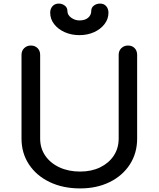

<svg xmlns="http://www.w3.org/2000/svg" viewBox="-20 -1035 885 1071"><path d="M427 16Q331 16 257 -19.5Q183 -55 141.5 -118Q100 -181 100 -262V-729Q100 -752 115 -766.5Q130 -781 152 -781Q175 -781 189.5 -766.5Q204 -752 204 -729V-262Q204 -208 232.5 -166.5Q261 -125 311.5 -101.5Q362 -78 427 -78Q490 -78 538.5 -101.5Q587 -125 614.5 -166.5Q642 -208 642 -262V-729Q642 -752 657 -766.5Q672 -781 694 -781Q717 -781 731 -766.5Q745 -752 745 -729V-262Q745 -181 704.5 -118Q664 -55 592 -19.5Q520 16 427 16ZM423 -839Q378 -839 341 -855.5Q304 -872 282 -900.5Q260 -929 260 -964Q260 -986 273 -1000.5Q286 -1015 308 -1015Q326 -1015 341 -1004Q356 -993 356 -974Q356 -951 377.5 -936Q399 -921 423 -921Q454 -921 471.5 -936Q489 -951 489 -974Q489 -993 504 -1004Q519 -1015 538 -1015Q560 -1015 572.5 -1000.5Q585 -986 585 -964Q585 -929 563 -900.5Q541 -872 504.5 -855.5Q468 -839 423 -839Z"/></svg>

Font: Comfortaa
Style: Bold
Weight: 700
Designer: Johan Aakerlund
Foundry: Johan Aakerlund
Version: Version 3.104; ttfautohint (v1.8.1.43-b0c9)